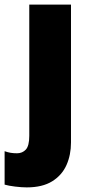

<svg xmlns="http://www.w3.org/2000/svg" viewBox="-66 -573 390 833"><path d="M50 240Q28 240 -0.5 236.5Q-29 233 -46 228V83Q-32 88 -19.5 90Q-7 92 8 92Q31 92 46 76Q61 60 61 16V-553H242V45Q242 99 222.5 143Q203 187 160.5 213.5Q118 240 50 240Z"/></svg>

Font: Noto Sans Bengali SemiCondensed Black
Style: Regular
Weight: 900
Width: 4
Designer: Joana Ranito - Universal Thirst; Jelle Bosma - Monotype Design Team
Foundry: Universal Thirst ehf.
Version: Version 3.000; ttfautohint (v1.8.4.7-5d5b)